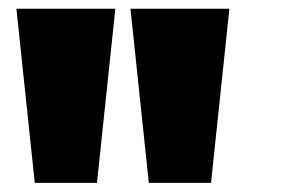

<svg xmlns="http://www.w3.org/2000/svg" viewBox="-20 -803 640 434"><path d="M199.2 -389.6H58.6L17.1 -783.2H240.7ZM457 -389.6H316.4L274.9 -783.2H498.5Z"/></svg>

Font: Coda Caption ExtraBold
Style: Regular
Weight: 800
Designer: vernon adams
Foundry: vernon adams
Version: Version 1.002